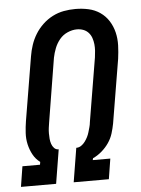

<svg xmlns="http://www.w3.org/2000/svg" viewBox="-53 -785 606 827"><g transform="rotate(-5 250.0 -371.5)"><path d="M4 0 18 -88H94L96 -100Q77 -114 65.5 -135Q54 -156 48.5 -180Q43 -204 44.5 -229.5Q46 -255 50 -280L96 -556Q100 -581 108 -605Q116 -629 129.5 -651Q143 -673 162.5 -691.5Q182 -710 205.5 -722Q229 -734 254 -738.5Q279 -743 304 -743Q333 -743 360.5 -737Q388 -731 410.5 -715.5Q433 -700 447.5 -677Q462 -654 468.5 -627Q475 -600 474 -571Q473 -542 469 -513L423 -237Q419 -216 412.5 -195Q406 -174 393 -155Q380 -136 362 -120.5Q344 -105 324 -96L322 -88H398L384 0H232L256 -147H257Q268 -147 277.5 -153.5Q287 -160 294 -169.5Q301 -179 306 -189Q311 -199 314 -209.5Q317 -220 320 -230.5Q323 -241 324 -252L370 -528Q372 -542 373 -556.5Q374 -571 372.5 -585Q371 -599 366.5 -612Q362 -625 353 -635Q344 -645 331 -650Q318 -655 303 -655Q283 -655 262.5 -646Q242 -637 228 -620Q214 -603 206 -582.5Q198 -562 194 -542L149 -266Q147 -254 145.5 -242.5Q144 -231 144 -219Q144 -207 145 -195.5Q146 -184 149.5 -173.5Q153 -163 160.5 -155Q168 -147 180 -147L156 0Z"/></g></svg>

Font: Iosevka Semibold
Style: Italic
Weight: 600
Italic angle: -9°
Monospace: yes
Designer: Belleve Invis
Foundry: Belleve Invis
Version: Version 32.5.0; ttfautohint (v1.8.4)